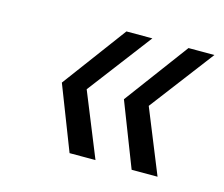

<svg xmlns="http://www.w3.org/2000/svg" viewBox="-62 -549 592 508"><g transform="rotate(15 234.0 -295.0)"><path d="M165 -120 97 -295 227 -470H298L165 -295L236 -120ZM335 -120 267 -295 397 -470H468L335 -295L406 -120Z"/></g></svg>

Font: Fz Poppins Light
Style: Italic
Weight: 300
Italic angle: -10°
Designer: Ninad Kale (Devanagari), Jonny Pinhorn (Latin)
Foundry: Indian Type Foundry
Version: Vit hóa bi Vntype.Com & FontZin.Com